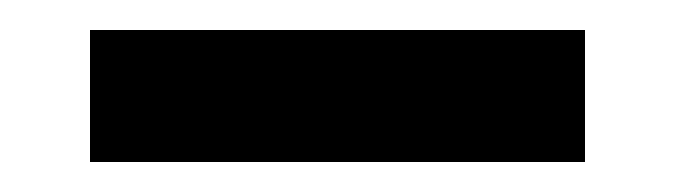

<svg xmlns="http://www.w3.org/2000/svg" viewBox="-20 -331 450 128"><path d="M370 -223H40V-311H370Z"/></svg>

Font: Fivo Sans Med
Style: Regular
Weight: 450
Designer: Alexander Slobzheninov
Foundry: Alexander Slobzheninov
Version: 1.0